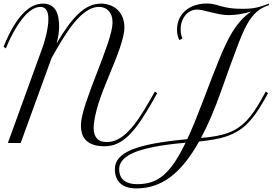

<svg xmlns="http://www.w3.org/2000/svg" viewBox="-20 -806 1537 1083"><path d="M681.6 -650.9Q681.6 -627 674.1 -596.4Q666.5 -565.9 654.5 -531Q642.6 -496.1 627 -457.8Q611.3 -419.4 595 -379.6Q578.6 -339.8 563 -300Q547.4 -260.3 535.4 -221.9Q523.4 -183.6 515.9 -147.9Q508.3 -112.3 508.3 -81.5Q508.3 -46.9 525.9 -25.9Q543.5 -4.9 582.5 -4.9Q614.7 -4.9 644.5 -20Q674.3 -35.2 703.9 -65.2Q733.4 -95.2 763.9 -140.1Q794.4 -185.1 828.1 -244.6L853.5 -289.6L866.7 -280.3L841.3 -235.4Q804.7 -170.4 772 -122.6Q739.3 -74.7 707.3 -43.2Q675.3 -11.7 641.8 3.7Q608.4 19 570.3 19Q533.7 19 508.3 10.7Q482.9 2.4 466.8 -12.9Q450.7 -28.3 443.6 -50Q436.5 -71.8 436.5 -98.6Q436.5 -122.1 444.1 -154.8Q451.7 -187.5 464.4 -225.8Q477.1 -264.2 492.9 -306.6Q508.8 -349.1 525.6 -392.3Q542.5 -435.5 558.3 -477.8Q574.2 -520 586.9 -557.6Q599.6 -595.2 607.2 -626.5Q614.7 -657.7 614.7 -679.7Q614.7 -721.2 593.5 -744.1Q572.3 -767.1 538.6 -767.1Q509.3 -767.1 479.7 -750.5Q450.2 -733.9 420.2 -702.4Q390.1 -670.9 359.1 -625.2Q328.1 -579.6 295.4 -522L271 -479L96.7 0.5H24.4L216.8 -529.8Q221.2 -540.5 227.3 -560.1Q233.4 -579.6 239 -602.8Q244.6 -626 248.8 -651.1Q252.9 -676.3 252.9 -698.2Q252.9 -712.9 250.7 -725.6Q248.5 -738.3 243.2 -747.3Q237.8 -756.3 229.2 -761.7Q220.7 -767.1 208 -767.1Q186.5 -767.1 162.8 -753.2Q139.2 -739.3 114.3 -710.4Q89.4 -681.6 63.7 -637.5Q38.1 -593.3 13.2 -533.2L0 -542Q26.9 -608.4 54.4 -654.8Q82 -701.2 110.1 -730.2Q138.2 -759.3 166.3 -772.5Q194.3 -785.6 222.2 -785.6Q249 -785.6 266.8 -775.4Q284.7 -765.1 294.9 -747.3Q305.2 -729.5 309.3 -705.8Q313.5 -682.1 313.5 -655.3Q313.5 -636.7 310.1 -612.3Q306.6 -587.9 299.3 -561Q331.5 -615.7 361.8 -657.7Q392.1 -699.7 422.4 -728.3Q452.6 -756.8 483.9 -771.2Q515.1 -785.6 549.3 -785.6Q576.2 -785.6 600.3 -776.9Q624.5 -768.1 642.6 -751.2Q660.6 -734.4 671.1 -709Q681.6 -683.6 681.6 -650.9ZM1229 -297.4Q1173.3 -138.7 1113.8 -27.8Q1161.6 -31.7 1199.2 -38.6Q1236.8 -45.4 1267.6 -56.9Q1298.3 -68.4 1323.2 -85Q1348.1 -101.6 1370.1 -124.5Q1392.1 -147.5 1412.4 -177.2Q1432.6 -207 1454.1 -244.6L1479 -289.6L1492.2 -280.3L1466.8 -235.4Q1442.4 -192.4 1418.7 -159.9Q1395 -127.4 1370.1 -103.8Q1345.2 -80.1 1317.6 -64Q1290 -47.9 1257.8 -36.9Q1225.6 -25.9 1187.3 -19.3Q1148.9 -12.7 1103 -7.8Q1065.4 59.1 1025.9 108.6Q986.3 158.2 942.9 191.2Q899.4 224.1 851.3 240.5Q803.2 256.8 749.5 256.8Q690.9 256.8 659.4 228.8Q627.9 200.7 627.9 148.4Q627.9 113.3 650.6 86.2Q673.3 59.1 722.4 38.6Q771.5 18.1 848.9 3.7Q926.3 -10.7 1036.1 -21Q1056.2 -63 1076.4 -112.8Q1096.7 -162.6 1120.1 -223.6Q1152.8 -310.1 1176.8 -371.6Q1200.7 -433.1 1219 -477.5Q1237.3 -522 1252.2 -553.2Q1267.1 -584.5 1281.7 -610.4Q1305.2 -650.9 1333 -683.8Q1360.8 -716.8 1397.5 -741.2Q1365.2 -731.4 1332 -726.1Q1298.8 -720.7 1272 -720.7Q1246.1 -720.7 1220.5 -725.6Q1194.8 -730.5 1171.1 -736.3Q1147.5 -742.2 1127 -747.1Q1106.4 -752 1091.3 -752Q1072.8 -752 1055.9 -743.9Q1039.1 -735.8 1026.4 -720.9Q1013.7 -706.1 1006.3 -685.3Q999 -664.6 999 -639.6Q999 -624 1001.7 -611.6Q1004.4 -599.1 1009.3 -589.4L991.7 -579.6Q985.8 -590.8 982.2 -605.5Q978.5 -620.1 978.5 -637.7Q978.5 -672.4 991.2 -700Q1003.9 -727.5 1026.4 -746.6Q1048.8 -765.6 1079.6 -775.9Q1110.4 -786.1 1146.5 -786.1Q1164.1 -786.1 1177 -783.9Q1189.9 -781.7 1201.7 -778.3Q1213.4 -774.9 1225.8 -771.2Q1238.3 -767.6 1254.9 -764.2Q1271.5 -760.7 1293.9 -758.5Q1316.4 -756.3 1348.6 -756.3Q1373.5 -756.3 1392.1 -758.1Q1410.6 -759.8 1427.2 -763.4Q1443.8 -767.1 1460.2 -772.5Q1476.6 -777.8 1497.1 -785.6V-776.9Q1482.9 -772.5 1469 -765.9Q1455.1 -759.3 1441.2 -749.5Q1427.2 -739.7 1413.8 -725.3Q1400.4 -710.9 1387.2 -691.4Q1372.6 -669.4 1358.2 -638.9Q1343.8 -608.4 1325.9 -562.7Q1308.1 -517.1 1284.7 -452.6Q1261.2 -388.2 1229 -297.4ZM752.9 232.9Q795.9 232.9 831.8 221.9Q867.7 210.9 899.9 184.1Q932.1 157.2 962.9 112.3Q993.7 67.4 1026.9 -1Q976.6 3.4 929.2 9.5Q881.8 15.6 840.3 24.2Q798.8 32.7 764.2 43.9Q729.5 55.2 704.6 70.3Q679.7 85.4 666 104.7Q652.3 124 652.3 147.9Q652.3 190.9 679 211.9Q705.6 232.9 752.9 232.9Z"/></svg>

Font: Petit Formal Script
Style: Regular
Weight: 400
Version: Version 1.001; ttfautohint (v0.8) -G 200 -r 50